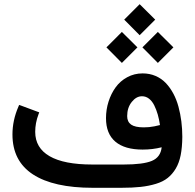

<svg xmlns="http://www.w3.org/2000/svg" viewBox="-20 -894 927 914"><path d="M574.8 -804 641.3 -870.5 644.8 -874.1 648.4 -870.5 715.4 -804 718.9 -800.5 715.4 -797 648.4 -730 644.8 -726.4 641.3 -730 574.8 -797 571.3 -800.5ZM661.5 -672 728 -738.5 731.5 -742.1 735 -738.5 802 -672 805.5 -668.5 802 -665 735 -598 731.5 -594.5 728 -598 661.5 -665 657.9 -668.5ZM490.2 -672 556.7 -738.5 560.2 -742.1 563.7 -738.5 630.7 -672 634.3 -668.5 630.7 -665 563.7 -598 560.2 -594.5 556.7 -598 490.2 -665 486.6 -668.5ZM749.6 -192.9Q706.8 -181.9 658.9 -181.9Q573.8 -181.9 529.2 -219.6Q484.6 -257.4 484.6 -331.5Q484.6 -372.3 496.7 -410.3Q508.8 -448.4 530.5 -478.3Q552.1 -508.3 585.6 -526.4Q619.1 -544.6 658.9 -544.6Q692.2 -544.6 720.4 -532.5Q748.6 -520.4 769 -499Q789.4 -477.6 804.8 -449.1Q820.2 -420.7 829.5 -386.4Q838.8 -352.1 843.3 -316.1Q847.9 -280.1 847.9 -242.3Q847.4 -192.4 840.1 -155.4Q832.7 -118.4 816.6 -91.4Q800.5 -64.5 778.3 -46.9Q756.2 -29.2 722.4 -18.9Q688.7 -8.6 649.6 -4.3Q610.6 0 557.7 0H421.7Q234.8 0 137 -63.7Q39.3 -127.5 39.3 -253.9Q39.3 -320.9 67.5 -385.9L71 -394.5L80.1 -391.4L157.2 -362.7L166.8 -359.2L163.2 -349.6Q147.6 -308.3 147.6 -266.5Q147.6 -189.9 216.1 -150.4Q284.6 -110.8 419.6 -110.8H568.3Q661.5 -110.8 703 -128.2Q744.6 -145.6 749.6 -192.9ZM741.6 -298.7Q737.5 -325.9 731 -348.9Q724.4 -371.8 714.4 -392.2Q704.3 -412.6 689.4 -424.2Q674.6 -435.8 655.9 -435.8Q628.7 -435.8 607.1 -408.6Q585.4 -381.4 585.4 -341.1Q585.4 -314.4 604 -301Q622.7 -287.7 664.5 -287.7Q677.1 -287.7 689.9 -288.9Q702.8 -290.2 715.4 -292.7Q728 -295.2 741.6 -298.7Z"/></svg>

Font: Vazir FD Medium
Style: Regular
Weight: 500
Foundry: DejaVu fonts team - Redesigned by Saber Rastikerdar
Version: Version 21.10;October 20, 2019;FontCreator 12.0.0.2547 64-bi